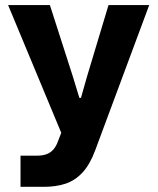

<svg xmlns="http://www.w3.org/2000/svg" viewBox="-20 -556 610 743"><path d="M59.4 167V46.4H122.1Q144.6 46.4 160.1 40.7Q175.6 35 186.4 22.7Q197.3 10.4 204.1 -8.6L229.4 -74V-12.3L11.4 -536.3H173.1L260.7 -263.7L287.1 -177.4H293.3L317.9 -263.7L399.9 -536.3H557.4L348.7 24.9Q328.1 80.6 299.3 111.6Q270.4 142.7 233.4 154.9Q196.3 167 149.9 167Z"/></svg>

Font: Mona Sans ExtraLight
Style: Regular
Weight: 200
Designer: Deni Anggara
Foundry: GitHub
Version: Version 2.000